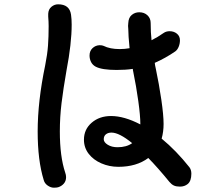

<svg xmlns="http://www.w3.org/2000/svg" viewBox="-20 -818 1040 892"><path d="M310 -750Q313 -729 313 -704Q313 -616 289 -491Q274 -405 266 -339.5Q258 -274 258 -207Q258 -91 283 -16Q287 -5 287 5Q287 23 276.5 35Q266 47 250 52Q243 54 230 54Q216 54 201.5 44Q187 34 183 18Q155 -73 155 -207Q155 -347 190 -515Q200 -565 203 -606Q206 -647 206 -696Q206 -717 204 -741V-754Q205 -775 219 -786.5Q233 -798 250 -798Q303 -798 310 -750ZM869 -11Q869 23 852 37Q837 49 816 49Q799 49 788 44Q777 39 767 27Q714 -38 669 -84Q614 -43 530 -43Q488 -43 451 -59Q414 -75 392 -103.5Q370 -132 370 -169Q370 -217 406 -248Q442 -279 496 -279Q557 -279 632 -240V-242Q632 -280 622.5 -348.5Q613 -417 599 -485Q597 -493 597 -498Q565 -493 522 -493Q454 -493 425 -508Q410 -516 403 -530Q396 -544 396 -560Q396 -581 409.5 -594Q423 -607 442 -608Q455 -608 461 -605Q491 -590 536 -590Q559 -590 582 -594Q576 -654 576 -683Q574 -698 576 -711Q577 -736 592 -748.5Q607 -761 627 -761Q650 -761 665 -747Q680 -733 680 -711Q680 -667 684 -631Q712 -645 742 -666Q753 -673 768 -673Q788 -673 802 -661.5Q816 -650 816 -631Q816 -615 810 -600.5Q804 -586 794 -579Q749 -548 699 -526Q700 -515 704 -498Q719 -427 729.5 -355Q740 -283 740 -242Q740 -206 731 -174Q799 -118 860 -41Q869 -29 869 -11ZM594 -153Q534 -202 498 -202Q482 -202 472 -194Q462 -186 462 -171Q462 -157 480.5 -145.5Q499 -134 526 -134Q568 -134 594 -153Z"/></svg>

Font: Tsukimi Rounded SemiBold
Style: Regular
Weight: 600
Designer: Takashi Funayama
Foundry: Takashi Funayama
Version: Version 1.032; ttfautohint (v1.8.3)